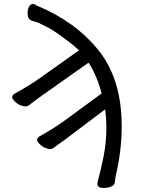

<svg xmlns="http://www.w3.org/2000/svg" viewBox="-20 -749 715 962"><path d="M501 192.9Q467.8 192.9 467.8 172.9L469.2 162.1Q483.9 108.9 498.5 37.4Q513.2 -34.2 513.2 -116.2Q512.2 -163.1 506.8 -201.2Q350.1 -82 313 -54.9Q275.9 -27.8 265.9 -21Q255.9 -14.2 247.1 -6.8Q240.2 -2 230 -2Q222.2 -2 207.5 -7.6Q192.9 -13.2 179.2 -26.9Q166 -38.1 166 -48.8Q166 -59.1 178.2 -65.9Q252.9 -106.9 318.8 -155.8Q377 -198.2 489.3 -280.8Q465.8 -370.1 423.8 -435.1L189.9 -270Q151.9 -242.2 141.8 -234.6Q131.8 -227.1 123 -220.2Q116.2 -215.8 107.2 -215.8Q98.1 -215.8 83 -221.4Q67.9 -227.1 54.2 -241.2Q41 -252.9 41 -263.2Q41 -272 53.2 -279.8Q127.9 -319.8 195.8 -369.1L376 -497.1L345.2 -523.9Q257.8 -592.8 215.3 -613.8Q172.9 -634.8 169.9 -636.2Q147 -642.1 138.2 -646H137.2Q118.2 -654.8 118.2 -682.1Q118.2 -701.2 125.5 -715.1Q132.8 -729 145 -729L151.9 -728L166 -720.2Q357.9 -641.1 473.9 -496.6Q589.8 -352.1 589.8 -116.2Q589.8 5.9 559.1 136.2Q557.1 157.2 554 169.7Q550.8 182.1 527.8 189Q514.2 192.9 501 192.9Z"/></svg>

Font: LXGW WenKai GB Screen
Style: Regular
Weight: 400
Designer: LXGW / Fontworks Inc.
Foundry: LXGW / Fontworks Inc.
Version: Version 1.321;February 19, 2024;FontCreator 14.0.0.2901 64-b